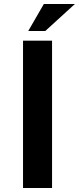

<svg xmlns="http://www.w3.org/2000/svg" viewBox="-20 -939 394 959"><path d="M95 -736H240V0H95ZM354 -919 206 -784H121L199 -919Z"/></svg>

Font: Reem Kufi Fun
Style: Bold
Weight: 700
Designer: Khaled Hosny
Version: Version 1.005